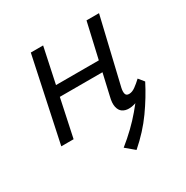

<svg xmlns="http://www.w3.org/2000/svg" viewBox="-140 -531 798 824"><g transform="rotate(-30 259.0 -119.5)"><path d="M366 5Q348 5 335 -3.5Q322 -12 317.5 -31.5Q313 -51 321 -82L397 -414H459L382 -89Q378 -71 381 -60Q384 -49 398 -49Q413 -49 429 -60.5Q445 -72 462 -88L484 -61Q456 -31 425.5 -13Q395 5 366 5ZM33 0 121 -414H182L94 0ZM101 -187 111 -239H391L380 -187ZM305 175 262 139Q328 86 376 29Q424 -28 462 -86L484 -61Q453 0 410 60.5Q367 121 305 175Z"/></g></svg>

Font: Ysabeau Infant
Style: Italic
Weight: 400
Italic angle: -12°
Designer: Christian Thalmann (Catharsis Fonts)
Version: Version 2.001;gftools[0.9.30]; featfreeze: ss01,ss02,lnum